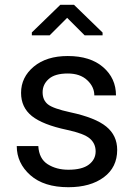

<svg xmlns="http://www.w3.org/2000/svg" viewBox="-20 -772 560 802"><path d="M408.5 -624.5H333.5L260.5 -697.5L187.5 -624.5H113V-636.5L232 -752H289L408.5 -636ZM265.5 10Q163.5 10 106.8 -40.2Q50 -90.5 50 -162H140Q143 -109 179.2 -86Q215.5 -63 265.5 -63Q323 -63 351.2 -84.5Q379.5 -106 379.5 -139.5Q379.5 -172.5 355 -193.5Q330.5 -214.5 260 -229.5Q158.5 -251 113.2 -287.2Q68 -323.5 68 -384Q68 -449.5 121.2 -493.8Q174.5 -538 263 -538Q357 -538 410.8 -491.5Q464.5 -445 464.5 -373.5H374Q374 -409.5 344.2 -437.2Q314.5 -465 263 -465Q209.5 -465 183.8 -442.2Q158 -419.5 158 -386.5Q158 -354 180 -336.2Q202 -318.5 273.5 -303Q378.5 -280.5 424 -243.2Q469.5 -206 469.5 -146Q469.5 -73 413.5 -31.5Q357.5 10 265.5 10Z"/></svg>

Font: Roberto Sans
Style: Regular
Weight: 400
Designer: Google (font) & Cristiano Sobral (main changes)
Version: Version 1.500; ttfautohint (v1.8.4.7-5d5b-dirty)